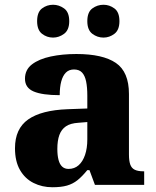

<svg xmlns="http://www.w3.org/2000/svg" viewBox="-20 -777 654 807"><path d="M200 10Q157 10 121 -8Q85 -26 64 -62.5Q43 -99 43 -154Q43 -236 98.5 -275Q154 -314 265 -318L347 -321V-375Q347 -410 342 -434.5Q337 -459 325 -472Q313 -485 291 -485Q270 -485 257 -472Q244 -459 237.5 -435Q231 -411 231 -377Q158 -377 121.5 -392.5Q85 -408 85 -446Q85 -484 114.5 -506.5Q144 -529 193 -539.5Q242 -550 301 -550Q412 -550 467 -512.5Q522 -475 522 -382V-128Q522 -101 527.5 -85.5Q533 -70 546.5 -63.5Q560 -57 582 -57H586V0H379L356 -62H347Q325 -35 305.5 -19.5Q286 -4 261.5 3Q237 10 200 10ZM268 -67Q293 -67 310.5 -82.5Q328 -98 337.5 -126Q347 -154 347 -191V-264L310 -261Q276 -259 257 -246Q238 -233 229.5 -209.5Q221 -186 221 -151Q221 -124 226 -105Q231 -86 241.5 -76.5Q252 -67 268 -67ZM415 -619Q389 -619 368 -635Q347 -651 347 -688Q347 -726 368 -741.5Q389 -757 415 -757Q440 -757 461 -741.5Q482 -726 482 -688Q482 -651 461 -635Q440 -619 415 -619ZM203 -619Q177 -619 156.5 -635Q136 -651 136 -688Q136 -726 156.5 -741.5Q177 -757 203 -757Q228 -757 249.5 -741.5Q271 -726 271 -688Q271 -651 249.5 -635Q228 -619 203 -619Z"/></svg>

Font: Noto Serif Gujarati ExtraBold
Style: Regular
Weight: 800
Version: Version 2.102